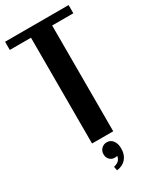

<svg xmlns="http://www.w3.org/2000/svg" viewBox="-233 -764 837 1020"><g transform="rotate(-30 185.0 -254.5)"><path d="M379.9 -699.2V-648.9H250V0H120.1V-648.9H-9.8V-699.2ZM203.1 124Q193.4 126 188 126Q168.5 126 156.2 113Q144 100.1 144 80.1Q144 60.1 157.5 46.6Q170.9 33.2 190.9 33.2Q213.4 33.2 227.3 51.5Q241.2 69.8 241.2 100.1Q241.2 138.2 220.7 161.9Q200.2 185.5 164.1 189.9L159.2 166Q180.7 160.2 190.4 150.6Q200.2 141.1 203.1 124Z"/></g></svg>

Font: Moniqa Black Paragraph
Style: Regular
Weight: 900
Designer: Rajesh Rajput
Foundry: Rajesh Rajput
Version: Version 1.000